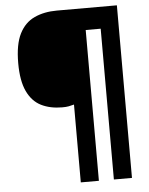

<svg xmlns="http://www.w3.org/2000/svg" viewBox="-59 -808 761 983"><g transform="rotate(-5 321.5 -316.5)"><path d="M579 127H486V-648H409V127H316V-273Q301 -269 288.5 -266.5Q276 -264 255 -264Q193 -264 147 -287Q101 -310 75.5 -364Q50 -418 50 -509Q50 -605 77.5 -659.5Q105 -714 155 -737Q205 -760 270 -760H579Z"/></g></svg>

Font: Noto Sans Meetei Mayek Black
Style: Regular
Weight: 900
Designer: Monotype Design Team and Neelakash Kshetrimayum
Foundry: Monotype Imaging Inc.
Version: Version 2.002; ttfautohint (v1.8.4.7-5d5b)